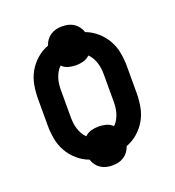

<svg xmlns="http://www.w3.org/2000/svg" viewBox="-117 -663 734 807"><g transform="rotate(-20 250.0 -260.0)"><path d="M250 51Q236 51 223 48Q210 45 198.5 37.5Q187 30 179 19Q171 8 167 -5Q139 -15 115.5 -35.5Q92 -56 77 -82.5Q62 -109 56.5 -139.5Q51 -170 51 -200V-320Q51 -350 56.5 -380.5Q62 -411 77 -437.5Q92 -464 115.5 -484.5Q139 -505 167 -515Q171 -528 179 -539Q187 -550 198.5 -557.5Q210 -565 223 -568Q236 -571 250 -571Q264 -571 277 -568Q290 -565 301.5 -557.5Q313 -550 321 -539Q329 -528 333 -515Q361 -505 384.5 -484.5Q408 -464 423 -437.5Q438 -411 443.5 -380.5Q449 -350 449 -320V-200Q449 -170 443.5 -139.5Q438 -109 423 -82.5Q408 -56 384.5 -35.5Q361 -15 333 -5Q329 8 321 19Q313 30 301.5 37.5Q290 45 277 48Q264 51 250 51ZM312 -102Q322 -111 328.5 -123Q335 -135 339 -147.5Q343 -160 344.5 -173.5Q346 -187 346 -200V-320Q346 -333 344.5 -346.5Q343 -360 339 -372.5Q335 -385 328.5 -397Q322 -409 312 -418Q300 -406 283.5 -401.5Q267 -397 250 -397Q233 -397 216.5 -401.5Q200 -406 188 -418Q178 -409 171.5 -397Q165 -385 161 -372.5Q157 -360 155.5 -346.5Q154 -333 154 -320V-200Q154 -187 155.5 -173.5Q157 -160 161 -147.5Q165 -135 171.5 -123Q178 -111 188 -102Q200 -114 216.5 -118.5Q233 -123 250 -123Q267 -123 283.5 -118.5Q300 -114 312 -102Z"/></g></svg>

Font: Iosevka Curly
Style: Bold
Weight: 700
Monospace: yes
Designer: Belleve Invis
Foundry: Belleve Invis
Version: Version 22.1.2; ttfautohint (v1.8.4)